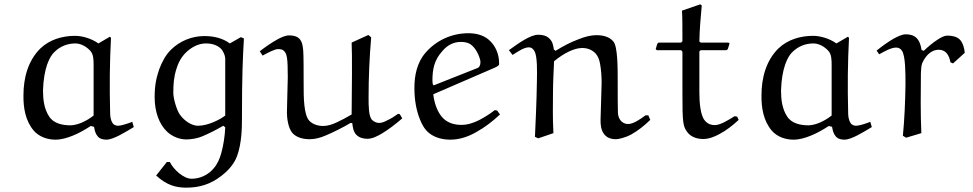

<svg xmlns="http://www.w3.org/2000/svg" viewBox="-20 -631 4479 884"><path d="M433 -431C401 -454 358 -466 326 -466C267 -466 209 -449 166 -408C109 -352 88 -272 88 -193C87 -135 97 -75 135 -30C160 -1 198 12 235 12C263 12 289 4 314 -6C344 -18 370 -33 398 -51L413 -47C416 -30 419 -16 430 -3C440 9 456 12 470 12C502 12 556 -22 596 -46L589 -70C568 -62 538 -52 524 -52C514 -52 503 -56 498 -65C488 -81 487 -99 487 -117C484 -230 485 -344 491 -457L486 -462ZM411 -99C391 -84 381 -78 360 -68C345 -61 322 -54 305 -54C268 -54 227 -62 206 -95C183 -130 178 -173 178 -215C181 -316 208 -372 232 -393C258 -418 291 -431 327 -431C352 -431 377 -417 395 -398C411 -381 411 -355 411 -329Z M1008 -52 1017 -45C1016 -8 1008 42 999 73C992 99 981 125 963 145C938 175 900 192 862 192C826 192 780 151 762 115H748L699 177C748 223 793 233 837 233C898 233 948 218 999 179C1019 164 1057 130 1072 86C1093 28 1094 -44 1094 -82C1094 -291 1098 -363 1103 -454L1089 -460L1038 -431C1005 -456 962 -465 921 -465C863 -465 807 -442 766 -401C742 -377 725 -344 713 -312C701 -276 692 -242 692 -184C692 -116 713 -59 749 -25C773 -2 807 11 837 11C861 11 891 6 913 -4C948 -19 975 -33 1008 -52ZM1017 -99C994 -81 938 -52 892 -52C864 -52 830 -72 807 -105C794 -124 778 -176 778 -203C778 -242 780 -275 792 -313C800 -341 815 -369 837 -390C862 -414 894 -431 928 -431C955 -431 981 -424 999 -405C1008 -394 1016 -377 1017 -363Z M1821 -105 1813 -107C1796 -95 1781 -85 1763 -77C1752 -71 1739 -65 1726 -65C1714 -65 1702 -70 1693 -79C1677 -95 1677 -145 1677 -181C1677 -273 1681 -366 1689 -459L1676 -470L1599 -435C1602 -381 1600 -212 1599 -104C1574 -89 1553 -78 1527 -66C1509 -58 1489 -51 1468 -51C1445 -51 1421 -58 1405 -74C1378 -101 1378 -185 1378 -244C1378 -296 1378 -379 1376 -399C1374 -419 1372 -439 1358 -453C1346 -465 1328 -468 1312 -468C1293 -468 1275 -459 1258 -450C1229 -434 1202 -415 1176 -395L1189 -375C1212 -388 1246 -405 1260 -405C1272 -405 1282 -403 1288 -396C1301 -382 1305 -366 1305 -275C1305 -246 1301 -145 1301 -112C1301 -91 1306 -42 1326 -19C1345 3 1378 10 1406 10C1431 10 1456 3 1479 -7C1519 -24 1557 -43 1594 -65L1602 -64C1604 -45 1607 -24 1621 -10C1634 3 1653 8 1671 8C1695 8 1717 -4 1738 -16C1771 -36 1802 -60 1832 -86Z M2017 -396C2038 -422 2068 -438 2101 -438C2120 -438 2133 -435 2145 -428C2169 -412 2185 -379 2191 -354C2192 -351 2192 -347 2192 -344C2192 -328 2185 -320 2179 -318L1977 -238L1973 -242C1972 -248 1971 -254 1971 -260C1971 -309 1978 -354 2017 -396ZM2257 -319C2264 -322 2274 -327 2277 -332C2278 -333 2278 -336 2278 -340C2278 -382 2261 -423 2228 -450C2202 -471 2169 -478 2136 -478C2060 -478 1988 -445 1939 -388C1900 -343 1888 -284 1888 -226C1888 -177 1895 -126 1914 -80C1923 -57 1936 -34 1956 -18C1984 4 2019 12 2054 12C2096 12 2137 -2 2173 -23C2213 -45 2249 -73 2282 -104L2269 -122L2258 -124C2235 -106 2211 -91 2186 -78C2160 -65 2133 -56 2104 -56C2074 -56 2044 -64 2022 -85C1992 -113 1978 -164 1975 -197Z M2528 -18C2524 -99 2526 -138 2526 -198C2526 -250 2529 -302 2531 -349C2553 -367 2576 -383 2602 -395C2620 -403 2640 -410 2660 -410C2685 -410 2706 -402 2723 -384C2734 -371 2740 -354 2743 -336C2748 -308 2750 -278 2750 -249L2745 -78C2745 -57 2747 -34 2759 -17C2771 2 2791 10 2817 10C2830 10 2865 0 2885 -11C2918 -30 2945 -51 2974 -79L2965 -100H2952C2927 -81 2895 -60 2872 -60C2849 -60 2827 -77 2825 -111C2824 -130 2824 -202 2824 -256C2824 -320 2824 -417 2804 -440C2786 -462 2756 -469 2727 -469C2698 -469 2670 -461 2643 -450C2605 -436 2572 -418 2538 -397L2530 -403C2527 -422 2525 -439 2509 -454C2496 -467 2477 -471 2459 -471C2422 -472 2365 -430 2323 -400L2340 -378C2369 -397 2394 -413 2415 -413C2428 -413 2437 -404 2442 -393C2454 -369 2453 -303 2452 -257C2451 -171 2445 -44 2443 -1L2458 6Z M3120 -582C3122 -556 3122 -492 3122 -441L3116 -435H3012L3006 -429L2999 -405L3004 -400H3116L3122 -393V-203C3122 -68 3124 -49 3145 -22C3163 2 3194 9 3217 9C3244 9 3269 -1 3293 -14C3325 -31 3354 -54 3381 -79L3374 -94L3362 -96C3332 -77 3296 -55 3271 -55C3254 -55 3239 -60 3226 -75C3204 -99 3200 -163 3200 -205V-394L3206 -400H3325L3331 -405L3339 -431L3334 -435H3206L3200 -440C3201 -498 3206 -549 3211 -606L3204 -611Z M3831 -431C3799 -454 3756 -466 3724 -466C3665 -466 3607 -449 3564 -408C3507 -352 3486 -272 3486 -193C3485 -135 3495 -75 3533 -30C3558 -1 3596 12 3633 12C3661 12 3687 4 3712 -6C3742 -18 3768 -33 3796 -51L3811 -47C3814 -30 3817 -16 3828 -3C3838 9 3854 12 3868 12C3900 12 3954 -22 3994 -46L3987 -70C3966 -62 3936 -52 3922 -52C3912 -52 3901 -56 3896 -65C3886 -81 3885 -99 3885 -117C3882 -230 3883 -344 3889 -457L3884 -462ZM3809 -99C3789 -84 3779 -78 3758 -68C3743 -61 3720 -54 3703 -54C3666 -54 3625 -62 3604 -95C3581 -130 3576 -173 3576 -215C3579 -316 3606 -372 3630 -393C3656 -418 3689 -431 3725 -431C3750 -431 3775 -417 3793 -398C3809 -381 3809 -355 3809 -329Z M4368 -339 4422 -388C4420 -410 4413 -435 4399 -449C4385 -463 4362 -467 4343 -467C4325 -467 4310 -457 4296 -448C4273 -433 4252 -415 4233 -397L4223 -401C4220 -421 4214 -442 4200 -456C4187 -469 4169 -473 4151 -473C4132 -473 4114 -463 4096 -454C4068 -438 4041 -418 4016 -398L4028 -381C4053 -395 4083 -412 4106 -412C4117 -412 4127 -407 4133 -397C4149 -372 4149 -296 4149 -243C4148 -163 4144 -76 4137 -6L4152 3L4222 -18C4218 -110 4219 -201 4220 -294C4221 -308 4221 -328 4226 -340C4238 -367 4262 -402 4303 -402C4316 -402 4328 -397 4337 -388C4348 -376 4353 -360 4356 -344Z"/></svg>

Font: Neo Euler
Style: Euler
Weight: 500
Designer: Hermann Zapf
Version: Version 000.002